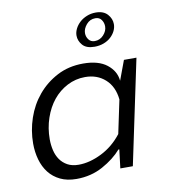

<svg xmlns="http://www.w3.org/2000/svg" viewBox="-79 -751 733 831"><g transform="rotate(-10 287.5 -335.5)"><path d="M397 -683Q431 -683 448.5 -663.5Q466 -644 466 -620Q466 -605 459 -590.5Q452 -576 439 -564Q426 -552 407.5 -545Q389 -538 367 -538Q331 -538 314.5 -557Q298 -576 298 -599Q298 -614 305.5 -629Q313 -644 326 -656Q339 -668 357.5 -675.5Q376 -683 397 -683ZM372 -562Q395 -562 411 -579.5Q427 -597 427 -617Q427 -633 418 -646Q409 -659 391 -659Q367 -659 351.5 -640.5Q336 -622 336 -603Q336 -587 345.5 -574.5Q355 -562 372 -562ZM537 -460 440 0H385L395 -82H391Q359 -45 307 -16.5Q255 12 191 12Q150 12 120 -2.5Q90 -17 70.5 -42Q51 -67 41.5 -100.5Q32 -134 32 -171Q32 -228 50.5 -282.5Q69 -337 104.5 -379.5Q140 -422 190.5 -448.5Q241 -475 305 -475Q372 -475 409 -446Q446 -417 450 -374L482 -460ZM211 -47Q259 -47 311.5 -73Q364 -99 402 -148L433 -295Q427 -352 391.5 -384Q356 -416 303 -416Q261 -416 224.5 -397Q188 -378 162 -346Q136 -314 121 -270Q106 -226 106 -177Q106 -152 111.5 -128.5Q117 -105 129.5 -87Q142 -69 162 -58Q182 -47 211 -47Z"/></g></svg>

Font: Quattrocento Sans
Style: Italic
Weight: 400
Designer: Pablo Impallari
Foundry: Pablo Impallari, Igino Marini, Brenda Gallo
Version: Version 2.000